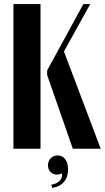

<svg xmlns="http://www.w3.org/2000/svg" viewBox="-20 -719 507 928"><path d="M175.8 -699.2V0H44.9V-699.2ZM332 0 208 -356V-378.9L382.8 -699.2H416L289.1 -470.2L466.8 0ZM279.8 119.1Q266.6 125 255.9 125Q236.3 125 224.1 112.3Q211.9 99.6 211.9 80.1Q211.9 59.1 225.3 45.7Q238.8 32.2 258.8 32.2Q281.2 32.2 295.2 50.5Q309.1 68.8 309.1 100.1Q309.1 136.7 288.8 160.4Q268.6 184.1 231.9 189L228 173.8Q255.4 168.9 269 154.3Q282.7 139.6 279.8 119.1Z"/></svg>

Font: Moniqa Black Heading
Style: Regular
Weight: 900
Designer: Rajesh Rajput
Foundry: Rajesh Rajput
Version: Version 1.000